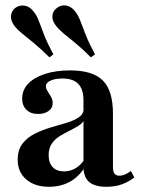

<svg xmlns="http://www.w3.org/2000/svg" viewBox="-20 -694 546 725"><path d="M295.2 -208.1V-315.3Q295.2 -357.3 275.4 -377.4Q255.6 -397.6 216.1 -397.6Q187.9 -397.6 170.6 -389.5Q153.2 -381.5 153.2 -368.5Q153.2 -359.7 159.7 -349.6Q166.1 -339.5 172.6 -328.6Q179 -317.7 179 -304Q179 -286.3 163.7 -275Q148.4 -263.7 123.4 -263.7Q96 -263.7 79.8 -279.4Q63.7 -295.2 63.7 -321.8Q63.7 -354 86.3 -377.8Q108.9 -401.6 150 -414.9Q191.1 -428.2 244.4 -428.2Q330.6 -428.2 368.5 -389.9Q406.5 -351.6 406.5 -265.3V-208.1ZM165.3 11.3Q111.3 11.3 79 -16.5Q46.8 -44.4 46.8 -91.1Q46.8 -128.2 64.9 -151.6Q83.1 -175 111.3 -189.1Q139.5 -203.2 171 -212.5Q202.4 -221.8 231 -230.2Q259.7 -238.7 277.8 -251.2Q296 -263.7 296 -283.9L299.2 -246Q294.4 -230.6 278.6 -220.6Q262.9 -210.5 244 -201.2Q225 -191.9 206.5 -180.6Q187.9 -169.4 175.8 -152Q163.7 -134.7 163.7 -108.1Q163.7 -79 179 -62.9Q194.4 -46.8 221.8 -46.8Q245.2 -46.8 265.7 -58.9Q286.3 -71 301.6 -96V-64.5Q277.4 -25.8 243.1 -7.3Q208.9 11.3 165.3 11.3ZM406.5 -65.3Q406.5 -46.8 412.1 -38.7Q417.7 -30.6 430.6 -30.6Q441.9 -30.6 452.8 -35.5Q463.7 -40.3 474.2 -48.4L487.1 -24.2Q466.1 -7.3 440.3 2Q414.5 11.3 381.5 11.3Q337.1 11.3 316.1 -7.3Q295.2 -25.8 295.2 -64.5V-208.1H406.5ZM166.9 -477.4Q133.1 -510.5 107.7 -531.5Q82.3 -552.4 64.1 -566.9Q46 -581.5 34.7 -596Q20.2 -615.3 21.4 -633.5Q22.6 -651.6 37.1 -663.7Q53.2 -675.8 73 -672.6Q92.7 -669.4 106.5 -650.8Q118.5 -637.1 126.6 -614.9Q134.7 -592.7 146.8 -561.7Q158.9 -530.6 181.5 -488.7ZM323.4 -477.4Q290.3 -510.5 264.5 -531.5Q238.7 -552.4 221 -566.9Q203.2 -581.5 191.9 -596Q176.6 -615.3 177.8 -633.5Q179 -651.6 194.4 -663.7Q210.5 -676.6 230.2 -673Q250 -669.4 263.7 -650.8Q275 -637.1 283.5 -614.9Q291.9 -592.7 304 -561.7Q316.1 -530.6 338.7 -488.7Z"/></svg>

Font: Playfair 5pt SemiExpanded Light
Style: Bold
Weight: 700
Version: Version 2.203